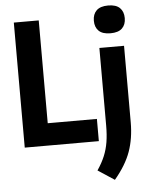

<svg xmlns="http://www.w3.org/2000/svg" viewBox="-65 -844 870 1132"><g transform="rotate(-5 370.0 -278.0)"><path d="M55.5 0V-740H203V-131.5H494V0ZM568.5 235.5 471 171.5Q499 130 515 91.5Q531 53 538 10Q545 -33 545 -88V-547H691V-95Q691 1.5 663.5 78.5Q636 155.5 568.5 235.5ZM618 -627.5Q571.5 -627.5 549 -649.2Q526.5 -671 526.5 -709.5Q526.5 -748 549 -770Q571.5 -792 618 -792Q664.5 -792 687 -770Q709.5 -748 709.5 -709.5Q709.5 -671 687 -649.2Q664.5 -627.5 618 -627.5Z"/></g></svg>

Font: Encode Sans Cnd
Style: Bold
Weight: 700
Width: 3
Designer: Multiple Designers
Foundry: Impallari Type
Version: Version 3.002; ttfautohint (v1.8.3) -l 8 -r 50 -G 200 -x 14 